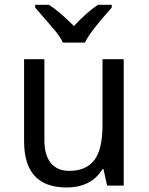

<svg xmlns="http://www.w3.org/2000/svg" viewBox="-20 -786 630 813"><path d="M433.6 0 418 -70.3H414.1Q367.2 7.8 261.7 7.8Q171.9 7.8 127 -41Q82 -89.8 82 -187.5V-535.2H168V-191.4Q168 -128.9 195.3 -95.7Q222.7 -62.5 273.4 -62.5Q343.8 -62.5 378.9 -107.4Q414.1 -152.3 414.1 -257.8V-535.2H503.9V0ZM453.1 -753.9Q355.5 -644.5 339.8 -605.5H246.1Q234.4 -632.8 203.1 -668L128.9 -753.9V-765.6H187.5Q230.5 -738.3 293 -675.8Q347.7 -734.4 394.5 -765.6H453.1Z"/></svg>

Font: Droid Sans Fallback
Style: Regular
Weight: 400
Designer: Steve Matteson
Foundry: Ascender Corporation
Version: 3.00 (Khmer version)